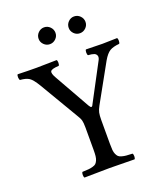

<svg xmlns="http://www.w3.org/2000/svg" viewBox="-152 -937 886 1039"><g transform="rotate(-20 291.5 -417.5)"><path d="M345.2 -122.1Q345.2 -100.6 346.4 -86.7Q347.7 -72.8 352.5 -62.3Q357.4 -51.8 363 -46.4Q368.7 -41 381.3 -37.4Q394 -33.7 406.5 -32.7Q418.9 -31.7 441.9 -30.8Q446.3 -26.4 446.3 -14.4Q446.3 -2.4 441.9 2Q342.3 0 299.8 0Q251.5 0 153.8 2Q149.4 -2.4 149.4 -14.4Q149.4 -26.4 153.8 -30.8Q176.8 -31.7 189.2 -32.7Q201.7 -33.7 214.4 -37.4Q227.1 -41 232.7 -46.4Q238.3 -51.8 243.2 -62.3Q248 -72.8 249.5 -86.7Q251 -100.6 251 -122.1V-251Q251 -278.8 247.3 -292.2Q243.7 -305.7 230 -327.1L100.1 -546.9Q75.2 -588.4 57.4 -599.9Q39.6 -611.3 5.9 -613.8Q1.5 -618.2 1 -630.4Q0.5 -642.6 4.9 -647Q64.5 -645 113.8 -645Q156.7 -645 229 -647Q233.4 -642.6 233.4 -630.4Q233.4 -618.2 229 -613.8Q188 -611.8 181.4 -600.8Q174.8 -589.8 192.9 -559.1L307.1 -356.9Q314.9 -344.2 318.8 -344.2Q324.7 -344.2 329.1 -355L439 -562Q450.2 -580.6 447 -591.8Q443.8 -603 432.6 -607.7Q421.4 -612.3 397.9 -613.8Q393.6 -618.2 393.6 -630.4Q393.6 -642.6 397.9 -647Q464.4 -645 492.2 -645Q521.5 -645 577.1 -647Q581.5 -642.6 581.5 -630.4Q581.5 -618.2 577.1 -613.8Q541.5 -610.8 522.2 -599.1Q502.9 -587.4 482.9 -553.2L362.8 -336.9Q351.6 -316.9 348.4 -301.3Q345.2 -285.6 345.2 -259.8ZM176.8 -788.1Q176.8 -808.1 191.2 -822.5Q205.6 -836.9 225.1 -836.9Q245.1 -836.9 259.5 -822.5Q273.9 -808.1 273.9 -788.1Q273.9 -768.6 259.5 -754.4Q245.1 -740.2 225.1 -740.2Q205.6 -740.2 191.2 -754.4Q176.8 -768.6 176.8 -788.1ZM350.1 -788.1Q350.1 -808.1 364.3 -822.5Q378.4 -836.9 397.9 -836.9Q418 -836.9 432.4 -822.5Q446.8 -808.1 446.8 -788.1Q446.8 -768.6 432.4 -754.4Q418 -740.2 397.9 -740.2Q378.4 -740.2 364.3 -754.4Q350.1 -768.6 350.1 -788.1Z"/></g></svg>

Font: Common Serif News
Style: Regular
Weight: 450
Designer: Philipp H. Poll, Khaled Hosny
Foundry: Stefan Peev, Context Ltd.
Version: Version 1.026